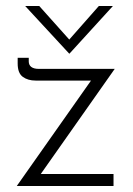

<svg xmlns="http://www.w3.org/2000/svg" viewBox="-20 -621 444 641"><path d="M99 -352Q73 -352 56 -364.5Q39 -377 39 -409V-428H76V-416Q76 -404 84.5 -397.5Q93 -391 110 -391H363L109 -30L99 -40H359V0H36L293 -365L303 -352ZM111 -601 221 -478 199 -475 310 -601H357L212 -442H211L64 -601Z"/></svg>

Font: Josefin Sans Thin Light
Style: Regular
Weight: 300
Version: Version 2.000